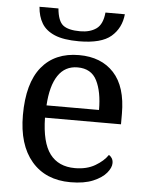

<svg xmlns="http://www.w3.org/2000/svg" viewBox="-53 -785 642 838"><g transform="rotate(5 267.5 -365.5)"><path d="M270 -606Q203 -606 164 -622.5Q125 -639 107 -669Q89 -699 86 -741H169Q174 -686 197 -668Q220 -650 272 -650Q315 -650 342.5 -669.5Q370 -689 375 -741H460Q454 -680 411 -643Q368 -606 270 -606ZM287 10Q178 10 116.5 -62Q55 -134 55 -264Q55 -404 113 -475Q171 -546 277 -546Q374 -546 429.5 -486Q485 -426 485 -307V-261H152Q154 -152 191.5 -102.5Q229 -53 301 -53Q353 -53 389.5 -74.5Q426 -96 444 -123Q451 -120 457 -111Q463 -102 463 -89Q463 -69 444 -46Q425 -23 386 -6.5Q347 10 287 10ZM384 -315Q384 -395 359.5 -443.5Q335 -492 275 -492Q220 -492 189.5 -446.5Q159 -401 154 -315Z"/></g></svg>

Font: NotoSerif-Regular
Style: Regular
Weight: 400
Designer: Monotype Design Team
Foundry: Monotype Imaging Inc.
Version: Version 2.007; ttfautohint (v1.8) -l 8 -r 50 -G 200 -x 14 -D